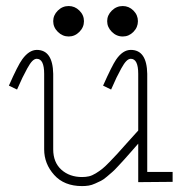

<svg xmlns="http://www.w3.org/2000/svg" viewBox="-20 -610 640 643"><path d="M158.2 -539.1Q158.2 -559.1 173.6 -574.5Q189 -589.8 210 -589.8Q230.5 -589.8 245.8 -574.7Q261.2 -559.6 261.2 -539.1Q261.2 -518.6 245.8 -503.2Q230.5 -487.8 210 -487.8Q189.5 -487.8 173.8 -503.2Q158.2 -518.6 158.2 -539.1ZM391.1 -487.8Q370.1 -487.8 354.5 -503.4Q338.9 -519 338.9 -539.1Q338.9 -559.1 354.5 -574.5Q370.1 -589.8 391.1 -589.8Q411.6 -589.8 426.8 -574.7Q441.9 -559.6 441.9 -539.1Q441.9 -518.6 426.8 -503.2Q411.6 -487.8 391.1 -487.8ZM558.1 -34.2V-1L442.9 0V-128.9Q435.5 -120.6 419.4 -102.1Q403.3 -83.5 396.7 -76.4Q390.1 -69.3 376.7 -54.7Q363.3 -40 356.4 -34.2Q349.6 -28.3 337.9 -18.3Q326.2 -8.3 318.1 -4.4Q310.1 -0.5 298.8 4.6Q287.6 9.8 277.1 11.5Q266.6 13.2 254.9 13.2Q194.8 13.2 161.4 -24.2Q127.9 -61.5 127.9 -109.9V-362.8Q127.9 -413.1 103 -413.1Q95.7 -413.1 88.1 -405.5Q80.6 -397.9 71.3 -380.9Q62 -363.8 55.2 -349.9Q48.3 -335.9 37.1 -310.1L9.8 -323.2Q39.6 -391.1 54.7 -411.6Q77.1 -442.4 103 -442.9Q156.7 -442.9 158.2 -362.8V-109.9Q158.2 -66.4 185.5 -41.7Q212.9 -17.1 254.9 -17.1Q267.1 -17.1 277.8 -19.5Q288.6 -22 300.8 -29.5Q313 -37.1 322 -44.2Q331.1 -51.3 346.4 -67.1Q361.8 -83 372.6 -94.7Q383.3 -106.4 405 -130.9Q426.8 -155.3 442.9 -172.9V-362.8Q442.9 -413.1 418 -413.1Q410.6 -413.1 403.1 -405.5Q395.5 -397.9 386.2 -380.9Q377 -363.8 370.1 -349.9Q363.3 -335.9 352.1 -310.1L325.2 -323.2Q355 -390.1 368.7 -410.2Q391.1 -442.9 418 -442.9Q471.7 -442.9 473.1 -362.8V-34.2Z"/></svg>

Font: Compagnon Light
Style: Regular
Weight: 400
Designer: Juliette Duhe, Lea Pradine
Foundry: Velvetyne Type Foundry
Version: Version 1.000;PS 001.000;hotconv 1.0.88;makeotf.lib2.5.64775